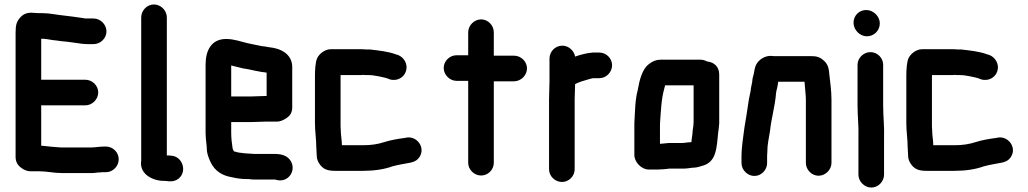

<svg xmlns="http://www.w3.org/2000/svg" viewBox="-20 -739 4617 862"><path d="M258 38H393C407 38 416 35 430 35C436 34 441 34 446 34H456C487 34 513 7 513 -24C513 -55 487 -81 456 -81H446C427 -81 407 -77 390 -77H260C253 -77 247 -77 240 -78L214 -80C198 -81 182 -84 165 -85V-267C167 -266 169 -266 170 -266H363C394 -266 421 -293 421 -324C421 -355 394 -381 363 -381H165V-565H170C185 -565 203 -561 217 -559L235 -557L256 -554L278 -552C290 -551 320 -546 330 -545L344 -543C352 -542 361 -541 371 -541H400C431 -541 458 -567 458 -598C458 -629 431 -656 400 -656H363C358 -657 352 -658 345 -659C322 -662 291 -667 269 -669C236 -672 204 -680 170 -680H152C141 -680 130 -682 119 -682C101 -682 86 -676 74 -664C54 -643 50 -627 50 -591V-34C50 -16 57 0 72 12C87 24 102 30 116 30H156C192 30 221 38 258 38Z M614 -661V-18C605 37 656 70 710 73C717 73 723 73 730 74L741 75C757 76 771 72 783 62C821 29 799 -36 750 -40L739 -41H729V-661C729 -692 702 -719 671 -719C640 -719 614 -692 614 -661Z M1109 -306H1018V-445C1035 -441 1054 -436 1071 -432L1095 -428C1115 -424 1134 -419 1154 -416L1171 -414C1173 -413 1175 -413 1177 -413V-308H1171C1158 -308 1124 -306 1109 -306ZM1171 -193H1224C1237 -193 1252 -199 1268 -210C1284 -221 1292 -236 1292 -257V-441C1290 -496 1242 -522 1188 -527L1171 -530L1155 -532C1136 -535 1114 -541 1092 -545C1061 -552 1032 -564 995 -564C930 -564 903 -514 903 -449V-142C903 -114 909 -86 909 -61C911 -44 920 -22 927 -8C945 28 977 50 1023 57C1044 62 1065 65 1090 65H1097C1105 66 1113 67 1120 67H1215L1222 69C1273 82 1311 29 1286 -15C1272 -39 1247 -48 1212 -48H1120C1111 -48 1100 -50 1089 -50C1083 -50 1066 -52 1061 -53C1054 -53 1038 -57 1033 -59H1030V-60C1029 -62 1024 -70 1024 -75C1021 -96 1018 -117 1018 -143V-191H1109C1124 -191 1157 -193 1171 -193Z M1402 -40C1402 -26 1407 -12 1418 2C1434 22 1453 28 1485 28H1611C1660 28 1706 21 1741 8C1754 4 1771 1 1786 -2C1819 -9 1845 -8 1862 -32C1894 -77 1849 -134 1799 -120C1768 -116 1733 -110 1705 -101C1678 -92 1647 -87 1611 -87H1515C1515 -109 1510 -131 1510 -154C1509 -163 1509 -174 1509 -187V-398C1509 -401 1509 -402 1510 -402H1603C1608 -403 1614 -403 1620 -402H1635C1659 -402 1683 -395 1705 -391L1719 -387L1729 -383C1764 -372 1794 -393 1802 -418C1814 -453 1791 -483 1767 -492L1757 -495C1723 -508 1682 -512 1640 -517H1622C1615 -518 1609 -518 1603 -518H1465C1438 -518 1413 -497 1404 -478C1396 -461 1394 -425 1394 -398V-187C1394 -148 1400 -114 1400 -79C1400 -67 1402 -53 1402 -40Z M2082 -594V-491H2030C1999 -491 1972 -465 1972 -434C1972 -403 1999 -376 2030 -376H2082V-8C2082 23 2109 49 2140 49C2171 49 2197 23 2197 -8V-374H2288C2319 -374 2346 -401 2346 -432C2346 -463 2319 -489 2288 -489H2197V-594C2197 -625 2171 -652 2140 -652C2109 -652 2082 -625 2082 -594Z M2728 -446C2728 -477 2702 -503 2671 -503H2641C2615 -501 2588 -494 2565 -486C2564 -485 2563 -485 2562 -485C2558 -510 2534 -534 2505 -534C2473 -534 2447 -508 2447 -476V-374C2447 -351 2445 -318 2445 -293V21C2445 52 2472 78 2503 78C2534 78 2560 52 2560 21V-295C2560 -317 2562 -340 2562 -361L2563 -362C2578 -370 2601 -377 2619 -382C2628 -384 2637 -388 2647 -388H2671C2702 -388 2728 -415 2728 -446Z M3042 -97H2983C2973 -96 2963 -95 2952 -94C2949 -94 2946 -94 2943 -93V-183C2947 -239 2949 -294 2962 -340L2966 -356H3094V-190C3093 -183 3093 -178 3093 -175C3092 -169 3091 -162 3090 -154L3088 -132L3085 -111C3085 -108 3085 -105 3084 -101C3079 -100 3075 -100 3070 -100C3062 -99 3051 -97 3042 -97ZM2890 22H2936C2951 22 2971 20 2986 18H3042C3049 18 3057 18 3065 17L3081 15C3085 14 3089 14 3092 14C3101 14 3111 12 3121 9C3149 2 3167 -6 3182 -31C3195 -54 3199 -87 3202 -120L3204 -141C3206 -159 3208 -165 3209 -186V-405C3209 -438 3187 -460 3155 -463C3145 -468 3135 -471 3125 -471H2945C2926 -471 2909 -464 2893 -451C2863 -428 2851 -380 2843 -334C2831 -290 2831 -237 2828 -185V-43C2828 -12 2859 21 2890 22Z M3424 -7V-34C3424 -39 3424 -46 3425 -57C3425 -92 3432 -118 3437 -151C3443 -209 3460 -264 3464 -320L3466 -332C3468 -340 3470 -347 3471 -354L3473 -366C3473 -367 3473 -369 3474 -372H3592L3594 -348C3595 -331 3598 -311 3598 -292V-8C3598 23 3624 50 3655 50C3686 50 3713 23 3713 -8V-291C3713 -331 3707 -372 3703 -408C3701 -438 3694 -455 3675 -470C3658 -484 3645 -487 3619 -487H3462C3455 -487 3449 -487 3444 -488C3413 -490 3385 -470 3374 -447C3368 -434 3367 -421 3364 -407C3360 -393 3358 -386 3357 -371C3355 -359 3351 -345 3350 -331L3348 -321C3346 -313 3344 -303 3342 -292C3336 -248 3329 -208 3322 -165C3317 -122 3309 -82 3309 -34V-7C3309 24 3336 51 3367 51C3398 51 3424 24 3424 -7Z M3830 -448V-265C3830 -217 3836 -168 3834 -122V45C3834 76 3861 103 3892 103C3923 103 3949 76 3949 45V-121C3951 -168 3945 -217 3945 -265V-448C3945 -479 3919 -505 3888 -505C3857 -505 3830 -479 3830 -448ZM3812 -637C3812 -605 3840 -576 3872 -576C3904 -576 3930 -602 3930 -634C3930 -666 3901 -694 3869 -694C3837 -694 3812 -669 3812 -637Z M4057 -40C4057 -26 4062 -12 4073 2C4089 22 4108 28 4140 28H4266C4315 28 4361 21 4396 8C4409 4 4426 1 4441 -2C4474 -9 4500 -8 4517 -32C4549 -77 4504 -134 4454 -120C4423 -116 4388 -110 4360 -101C4333 -92 4302 -87 4266 -87H4170C4170 -109 4165 -131 4165 -154C4164 -163 4164 -174 4164 -187V-398C4164 -401 4164 -402 4165 -402H4258C4263 -403 4269 -403 4275 -402H4290C4314 -402 4338 -395 4360 -391L4374 -387L4384 -383C4419 -372 4449 -393 4457 -418C4469 -453 4446 -483 4422 -492L4412 -495C4378 -508 4337 -512 4295 -517H4277C4270 -518 4264 -518 4258 -518H4120C4093 -518 4068 -497 4059 -478C4051 -461 4049 -425 4049 -398V-187C4049 -148 4055 -114 4055 -79C4055 -67 4057 -53 4057 -40Z"/></svg>

Font: Electronic
Style: UltHv
Weight: 900
Version: Version 1.011